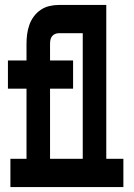

<svg xmlns="http://www.w3.org/2000/svg" viewBox="-20 -755 540 775"><path d="M182 -114H314V-621H217Q210 -621 202.5 -618Q195 -615 190 -608.5Q185 -602 183.5 -594Q182 -586 182 -578V-511H275V-397H182ZM22 0V-114H87V-397H12V-511H87V-578Q87 -598 89.5 -617Q92 -636 98.5 -654.5Q105 -673 116.5 -688.5Q128 -704 144 -715Q160 -726 179 -730.5Q198 -735 217 -735H409V-114H478V0Z"/></svg>

Font: Iosevka Slab Heavy
Style: Regular
Weight: 900
Monospace: yes
Designer: Belleve Invis
Foundry: Belleve Invis
Version: Version 11.1.0; ttfautohint (v1.8.3)